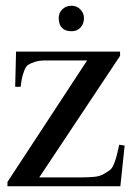

<svg xmlns="http://www.w3.org/2000/svg" viewBox="-20 -650 461 670"><path d="M415 -142 400 0H6V-15L284 -439H139Q117 -439 101.5 -434Q86 -429 78 -423.5Q70 -418 64.5 -403Q59 -388 57 -379Q55 -370 52 -347H33L36 -470H399V-455L117 -31H262Q290 -31 309.5 -33Q329 -35 342.5 -43Q356 -51 364 -57Q372 -63 378.5 -80Q385 -97 387.5 -108Q390 -119 396 -145ZM273 -587Q273 -567 261 -554Q249 -541 230 -541Q187 -541 185 -584Q184 -604 197 -617Q210 -630 230 -630Q248 -630 260.5 -617Q273 -604 273 -587Z"/></svg>

Font: GFS Artemisia
Style: Regular
Weight: 400
Designer: Takis Katsoulidis and George D. Matthiopoulos
Foundry: Takis Katsoulidis and George D. Matthiopoulos
Version: Version 1.0